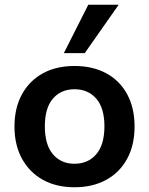

<svg xmlns="http://www.w3.org/2000/svg" viewBox="-20 -779 628 809"><path d="M294 10Q217 10 160.5 -21.5Q104 -53 72.5 -110.5Q41 -168 41 -246Q41 -324 72.5 -381.5Q104 -439 160.5 -470Q217 -501 294 -501Q371 -501 428 -470Q485 -439 516 -381.5Q547 -324 547 -246Q547 -168 516 -110.5Q485 -53 428 -21.5Q371 10 294 10ZM294 -89Q351 -89 385.5 -129Q420 -169 420 -247Q420 -324 385.5 -363.5Q351 -403 294 -403Q237 -403 203 -363.5Q169 -324 169 -247Q169 -169 203 -129Q237 -89 294 -89ZM249 -555 352 -759H480L337 -555Z"/></svg>

Font: Nunito Sans 12pt ExtraLight 11pt
Style: Bold
Weight: 700
Version: Version 3.101;gftools[0.9.27]